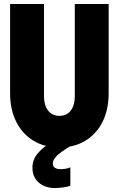

<svg xmlns="http://www.w3.org/2000/svg" viewBox="-20 -740 602 974"><path d="M281.2 7.8Q205.6 7.8 149.4 -26.4Q93.3 -60.5 62.3 -122.3Q31.2 -184.1 31.2 -267.6V-719.7H203.1V-251Q203.1 -206.5 223.9 -179.4Q244.6 -152.3 281.2 -152.3Q318.8 -152.3 339.1 -179.4Q359.4 -206.5 359.4 -251V-719.7H531.2V-267.6Q531.2 -184.1 500.5 -122.3Q469.7 -60.5 413.6 -26.4Q357.4 7.8 281.2 7.8ZM258.8 213.9Q208 213.9 176.3 185.8Q144.5 157.7 144.5 110.4Q144.5 69.3 172.4 36.9Q200.2 4.4 252 -26.4L338.9 0Q314 15.1 293.2 29.8Q272.5 44.4 260.3 59.3Q248 74.2 248 89.8Q248 103.5 257.8 110.8Q267.6 118.2 289.1 118.2Q301.3 118.2 315.7 115.5Q330.1 112.8 336.9 108.4V202.1Q322.8 208 298.3 210.9Q273.9 213.9 258.8 213.9Z"/></svg>

Font: Reddit Mono Black
Style: Regular
Weight: 900
Monospace: yes
Designer: Stephen Hutchings
Foundry: Reddit
Version: Version 1.014